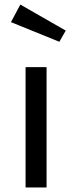

<svg xmlns="http://www.w3.org/2000/svg" viewBox="-20 -821 316 841"><path d="M184 0H92V-527H184ZM268 -687 240 -638 28 -724 69 -801Z"/></svg>

Font: Statis Sans
Style: Regular
Weight: 400
Designer: bBox Type GmbH
Foundry: bBox Type GmbH
Version: Version 1.000